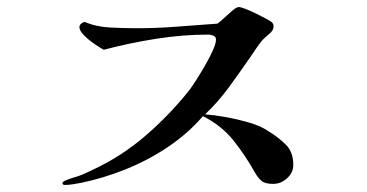

<svg xmlns="http://www.w3.org/2000/svg" viewBox="-20 -626 1040 544"><path d="M811 -159Q811 -137 793.5 -121Q776 -105 754 -105Q733 -105 723 -112Q713 -119 703 -136Q675 -186 641.5 -228Q608 -270 555 -297Q513 -248 456.5 -210Q400 -172 336.5 -146.5Q273 -121 210 -108Q199 -106 187 -104Q175 -102 164 -102Q157 -102 157 -107Q157 -111 166.5 -115Q176 -119 187 -122.5Q198 -126 202 -127Q213 -131 224 -136Q235 -141 245 -146Q326 -184 393.5 -242.5Q461 -301 516 -370Q523 -379 535.5 -398.5Q548 -418 561 -440.5Q574 -463 583 -483Q592 -503 592 -514Q592 -522 584.5 -525Q577 -528 571 -528Q497 -528 421.5 -516Q346 -504 274 -485Q266 -489 249 -500.5Q232 -512 218.5 -525.5Q205 -539 205 -549Q205 -555 210 -559Q215 -563 220 -564Q252 -550 292.5 -548Q333 -546 367 -546Q424 -546 481 -550.5Q538 -555 596 -559Q603 -564 615 -575Q627 -586 638.5 -596Q650 -606 657 -606Q662 -606 675 -601Q688 -596 703.5 -588.5Q719 -581 732 -574Q745 -567 749 -564Q753 -560 754 -558Q755 -556 755 -550Q755 -540 743 -530Q731 -520 724 -513Q714 -501 705 -487.5Q696 -474 687 -461Q658 -419 628 -378Q598 -337 561 -302Q588 -300 621 -294Q654 -288 686.5 -278.5Q719 -269 741 -254Q769 -237 790 -216Q811 -195 811 -159Z"/></svg>

Font: Kaisei HarunoUmi
Style: Regular
Weight: 400
Designer: Font-Kai, 金井和夫
Foundry: KAZUO KANAI
Version: Version 5.003